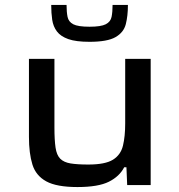

<svg xmlns="http://www.w3.org/2000/svg" viewBox="-20 -748 724 776"><path d="M293 8Q209 8 167 -15Q125 -38 111 -83Q97 -128 97 -195V-510H200V-233Q200 -182 204.5 -151.5Q209 -121 223.5 -106.5Q238 -92 265 -87.5Q292 -83 337 -83Q405 -83 436.5 -102.5Q468 -122 477 -159.5Q486 -197 486 -249V-510H589V0H494L491 -72H482Q463 -35 420 -13.5Q377 8 293 8ZM342 -579Q287 -579 256 -590Q225 -601 210 -621Q195 -641 191 -668Q187 -695 187 -728H249Q249 -700 253 -680Q257 -660 276 -650Q295 -640 342 -640Q388 -640 407.5 -650Q427 -660 431 -680Q435 -700 435 -728H497Q497 -684 488.5 -650.5Q480 -617 447 -598Q414 -579 342 -579Z"/></svg>

Font: Saira Expanded Medium
Style: Regular
Weight: 500
Width: 7
Designer: Hector Gatti with collaboration of the Omnibus-Type team
Foundry: Omnibus-Type
Version: Version 1.100; ttfautohint (v1.8.3)